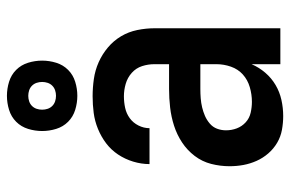

<svg xmlns="http://www.w3.org/2000/svg" viewBox="-158 -650 817 540"><g transform="rotate(-90 250.0 -380.5)"><path d="M193 8Q174 8 154.5 4.5Q135 1 118 -9Q101 -19 88 -34Q75 -49 67 -67Q59 -85 55.5 -104Q52 -123 52 -143Q52 -169 58.5 -194.5Q65 -220 81 -241Q97 -262 119 -276.5Q141 -291 166 -299Q191 -307 217 -310Q243 -313 269 -313H339V-354Q339 -372 333.5 -389Q328 -406 314.5 -418Q301 -430 283.5 -435Q266 -440 249 -440Q232 -440 216 -436.5Q200 -433 187 -423.5Q174 -414 166.5 -399Q159 -384 159 -368Q159 -368 159 -368Q159 -368 159 -368H58Q58 -368 58 -368Q58 -368 58 -368Q58 -391 65 -414Q72 -437 85 -456.5Q98 -476 116.5 -490Q135 -504 157 -513Q179 -522 202 -525Q225 -528 249 -528Q273 -528 297.5 -524.5Q322 -521 344.5 -511Q367 -501 386 -485Q405 -469 417.5 -448Q430 -427 435 -402.5Q440 -378 440 -354V0H339V-81Q330 -60 315 -42.5Q300 -25 280.5 -13.5Q261 -2 238.5 3Q216 8 193 8ZM233 -80Q254 -80 274.5 -86Q295 -92 310 -105.5Q325 -119 332 -139Q339 -159 339 -180V-225H269Q256 -225 243 -224Q230 -223 217.5 -220Q205 -217 193.5 -212Q182 -207 172 -198.5Q162 -190 157.5 -178Q153 -166 153 -153Q153 -137 158.5 -122.5Q164 -108 175.5 -97.5Q187 -87 202.5 -83.5Q218 -80 233 -80ZM250 -571Q230 -571 210.5 -577Q191 -583 177 -597Q163 -611 157 -630.5Q151 -650 151 -670Q151 -690 157 -709.5Q163 -729 177 -743Q191 -757 210.5 -763Q230 -769 250 -769Q270 -769 289.5 -763Q309 -757 323 -743Q337 -729 343 -709.5Q349 -690 349 -670Q349 -650 343 -630.5Q337 -611 323 -597Q309 -583 289.5 -577Q270 -571 250 -571ZM250 -631Q258 -631 265.5 -633.5Q273 -636 278.5 -641.5Q284 -647 286.5 -654.5Q289 -662 289 -670Q289 -678 286.5 -685.5Q284 -693 278.5 -698.5Q273 -704 265.5 -706.5Q258 -709 250 -709Q242 -709 234.5 -706.5Q227 -704 221.5 -698.5Q216 -693 213.5 -685.5Q211 -678 211 -670Q211 -662 213.5 -654.5Q216 -647 221.5 -641.5Q227 -636 234.5 -633.5Q242 -631 250 -631Z"/></g></svg>

Font: Zed Sans Semibold
Style: Regular
Weight: 600
Designer: Belleve Invis
Foundry: Belleve Invis
Version: Version 1.0.0; ttfautohint (v1.8.4)